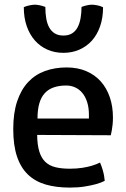

<svg xmlns="http://www.w3.org/2000/svg" viewBox="-20 -806 549 835"><path d="M37.6 -244.6Q37.6 -314.9 54.7 -365.7Q71.8 -416.5 102.5 -449.2Q133.3 -481.9 176 -497.3Q218.8 -512.7 270 -512.7Q317.4 -512.7 354.7 -496.8Q392.1 -481 418 -452.1Q443.8 -423.3 457.5 -383.3Q471.2 -343.3 471.2 -294.9Q471.2 -278.3 469.7 -264.2Q468.3 -250 466.3 -239.7Q464.4 -227.5 461.9 -217.8L141.6 -219.2Q142.1 -175.8 150.9 -147.2Q159.7 -118.7 177 -102.1Q194.3 -85.4 220.7 -78.9Q247.1 -72.3 283.2 -72.3Q314 -72.3 338.4 -76.2Q362.8 -80.1 379.9 -85.4Q399.4 -91.3 415 -99.1Q422.4 -82 426.5 -67.4Q430.7 -52.7 432.6 -42Q434.6 -29.3 435.5 -19.5Q419.4 -11.2 396.5 -4.9Q377 0.5 348.6 5.1Q320.3 9.8 283.2 9.8Q224.6 9.8 179 -3.4Q133.3 -16.6 101.8 -46.6Q70.3 -76.7 54 -125.2Q37.6 -173.8 37.6 -244.6ZM366.7 -290.5V-307.1Q366.7 -337.9 359.1 -361.6Q351.6 -385.3 338.4 -401.4Q325.2 -417.5 307.1 -425.8Q289.1 -434.1 268.1 -434.1Q237.3 -434.1 213.9 -426Q190.4 -418 174.6 -400.6Q158.7 -383.3 150.9 -356Q143.1 -328.6 143.1 -290.5ZM255.9 -576.2Q217.8 -576.2 186.3 -590.1Q154.8 -604 131.8 -629.9Q108.9 -655.8 96.2 -692.4Q83.5 -729 83.5 -774.9Q95.7 -780.3 109.9 -783Q124 -785.6 131.3 -785.6Q139.6 -785.6 151.1 -783.4Q162.6 -781.2 177.2 -775.9Q177.2 -748 181.2 -725.3Q185.1 -702.6 194.3 -686Q203.6 -669.4 218.8 -660.4Q233.9 -651.4 255.9 -651.4Q277.8 -651.4 293 -660.6Q308.1 -669.9 317.1 -686.5Q326.2 -703.1 330.3 -726.1Q334.5 -749 334.5 -775.9Q349.1 -781.2 360.4 -783.4Q371.6 -785.6 379.9 -785.6Q387.2 -785.6 401.4 -783.2Q415.5 -780.8 428.2 -774.4Q428.2 -729 415.5 -692.1Q402.8 -655.3 379.9 -629.6Q356.9 -604 325.2 -590.1Q293.5 -576.2 255.9 -576.2Z"/></svg>

Font: Basic
Style: Regular
Weight: 400
Designer: Magnus Gaarde
Foundry: Magnus Gaarde
Version: Version 1.003; ttfautohint (v1.1) -l 6 -r 16 -G 0 -x 16 -D l